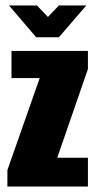

<svg xmlns="http://www.w3.org/2000/svg" viewBox="-20 -681 348 701"><path d="M7 0V-60L125 -396H22V-495H301V-429L189 -105H301V0ZM112 -545 13 -661H115L155 -619L195 -661H295L195 -545Z"/></svg>

Font: Alumni Sans Black
Style: Regular
Weight: 900
Designer: Robert E. Leuschke
Foundry: Robert E. Leuschke
Version: Version 1.018